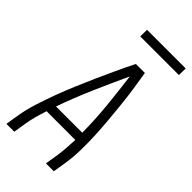

<svg xmlns="http://www.w3.org/2000/svg" viewBox="-277 -983 1054 1054"><g transform="rotate(45 250.0 -455.5)"><path d="M10 0 22 -74Q31 -130 49 -186.5Q67 -243 87.5 -298.5Q108 -354 131 -408.5Q154 -463 178.5 -518Q203 -573 228 -627Q253 -681 280 -735H350Q359 -681 367 -627Q375 -573 380.5 -518Q386 -463 391 -408.5Q396 -354 398.5 -298.5Q401 -243 400 -186.5Q399 -130 390 -74L378 0H317L329 -74Q334 -106 336 -139Q338 -172 340 -205H117Q106 -172 97 -139Q88 -106 83 -74L71 0ZM135 -260H339Q338 -362 328 -462.5Q318 -563 305 -663Q259 -564 215 -463Q171 -362 135 -260ZM190 -859 191 -911H491L490 -859Z"/></g></svg>

Font: Iosevka Term Curly Lt Obl
Style: Regular
Weight: 300
Italic angle: -9°
Designer: Belleve Invis
Foundry: Belleve Invis
Version: Version 32.3.0